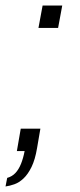

<svg xmlns="http://www.w3.org/2000/svg" viewBox="-25 -546 288 694"><path d="M-5 128 1 97Q19 92 31 79Q43 66 51 46Q59 26 64 0H36L50 -81H121L109 -11Q102 31 89 57.5Q76 84 60 99Q44 114 27 120Q10 126 -5 128ZM114 -445 129 -526H200L185 -445Z"/></svg>

Font: Archivo Expanded Thin
Style: Italic
Weight: 250
Width: 7
Italic angle: -10°
Designer: Hector Gatti
Foundry: Omnibus-Type
Version: Version 2.001